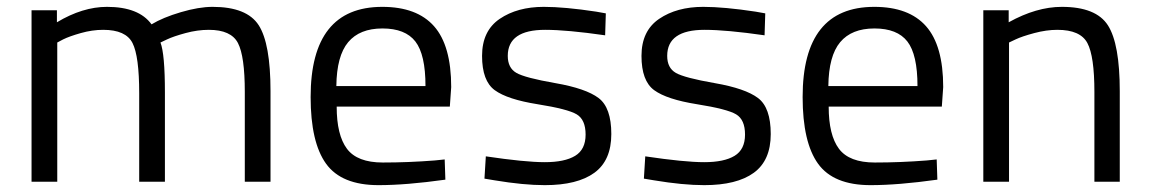

<svg xmlns="http://www.w3.org/2000/svg" viewBox="-20 -530 3353 560"><path d="M147 0H72V-500H146V-465Q221 -510 292 -510Q385 -510 422 -459Q455 -479 507.5 -494.5Q560 -510 600 -510Q700 -510 734.5 -456.5Q769 -403 769 -264V0H694V-262Q694 -366 674 -404.5Q654 -443 589 -443Q556 -443 521 -433.5Q486 -424 467 -415L448 -406Q461 -373 461 -260V0H386V-258Q386 -366 366.5 -404.5Q347 -443 281 -443Q249 -443 215.5 -433.5Q182 -424 164 -415L147 -406Z M1248 -62 1277 -65 1279 -6Q1165 10 1084 10Q976 10 931 -52.5Q886 -115 886 -247Q886 -510 1095 -510Q1196 -510 1246 -453.5Q1296 -397 1296 -276L1292 -219H962Q962 -136 992 -96Q1022 -56 1096.5 -56Q1171 -56 1248 -62ZM1221 -279Q1221 -371 1191.5 -409Q1162 -447 1095.5 -447Q1029 -447 995.5 -407Q962 -367 961 -279Z M1570 -443Q1461 -443 1461 -367Q1461 -332 1486 -317.5Q1511 -303 1600 -287.5Q1689 -272 1726 -244Q1763 -216 1763 -139Q1763 -62 1713.5 -26Q1664 10 1569 10Q1507 10 1423 -4L1393 -9L1397 -74Q1511 -57 1569 -57Q1627 -57 1657.5 -75.5Q1688 -94 1688 -137.5Q1688 -181 1662 -196.5Q1636 -212 1548 -226Q1460 -240 1423 -267Q1386 -294 1386 -367Q1386 -440 1437.5 -475Q1489 -510 1566 -510Q1627 -510 1719 -496L1747 -491L1745 -427Q1634 -443 1570 -443Z M2035 -443Q1926 -443 1926 -367Q1926 -332 1951 -317.5Q1976 -303 2065 -287.5Q2154 -272 2191 -244Q2228 -216 2228 -139Q2228 -62 2178.5 -26Q2129 10 2034 10Q1972 10 1888 -4L1858 -9L1862 -74Q1976 -57 2034 -57Q2092 -57 2122.5 -75.5Q2153 -94 2153 -137.5Q2153 -181 2127 -196.5Q2101 -212 2013 -226Q1925 -240 1888 -267Q1851 -294 1851 -367Q1851 -440 1902.5 -475Q1954 -510 2031 -510Q2092 -510 2184 -496L2212 -491L2210 -427Q2099 -443 2035 -443Z M2683 -62 2712 -65 2714 -6Q2600 10 2519 10Q2411 10 2366 -52.5Q2321 -115 2321 -247Q2321 -510 2530 -510Q2631 -510 2681 -453.5Q2731 -397 2731 -276L2727 -219H2397Q2397 -136 2427 -96Q2457 -56 2531.5 -56Q2606 -56 2683 -62ZM2656 -279Q2656 -371 2626.5 -409Q2597 -447 2530.5 -447Q2464 -447 2430.5 -407Q2397 -367 2396 -279Z M2923 0H2848V-500H2922V-465Q3003 -510 3077 -510Q3177 -510 3211.5 -456Q3246 -402 3246 -264V0H3172V-262Q3172 -366 3151.5 -404.5Q3131 -443 3064 -443Q3032 -443 2996.5 -433.5Q2961 -424 2942 -415L2923 -406Z"/></svg>

Font: Titillium Web[RUS by Daymarius]
Style: Regular
Weight: 400
Designer: Cyrillization by Daymarius
Foundry: Cyrillization by Daymarius
Version: Version 1.002 September 11, 2018